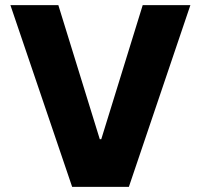

<svg xmlns="http://www.w3.org/2000/svg" viewBox="-20 -727 782 747"><path d="M368.2 -185.5H374L535.2 -707H720.7L481.4 0H260.7L20.5 -707H207Z"/></svg>

Font: Pretendard JP ExtraBold
Style: Regular
Weight: 800
Designer: Base glyphs from Inter by Rasmus Andersson; Hangeul glyphs from Noto Sans CJK(Source Han Sans) by Jang Soo-young and Kan
Foundry: Kil Hyung-jin
Version: Version 1.309